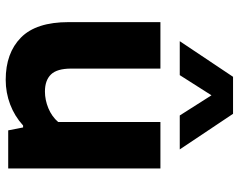

<svg xmlns="http://www.w3.org/2000/svg" viewBox="-104 -744 857 690"><g transform="rotate(90 325.0 -399.5)"><path d="M60 -217V-547H227V-226.5Q227 -175.5 248 -153.8Q269 -132 309.5 -132Q339.5 -132 369.2 -144.2Q399 -156.5 419 -179.5V-547H586V0H449L438.5 -53.5H431.5Q398 -23 355.8 -7Q313.5 9 267.5 9Q171 9 115.5 -45.8Q60 -100.5 60 -217ZM517.5 -616.5H395.5L323 -730.5L250.5 -616.5H128.5L256.5 -808H389.5Z"/></g></svg>

Font: Encode Sans Semi Expanded
Style: Bold
Weight: 700
Width: 6
Designer: Multiple Designers
Foundry: Impallari Type
Version: Version 2.000